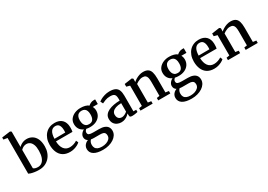

<svg xmlns="http://www.w3.org/2000/svg" viewBox="13 -1944 4651 3334"><g transform="rotate(-30 2339.0 -277.0)"><path d="M-2.5 -755V-797L162.5 -819H167L191 -803V-495Q206 -511 229 -526.5Q252 -542 282.2 -552.5Q312.5 -563 348.5 -563Q407 -563 455.5 -534.8Q504 -506.5 533 -447.5Q562 -388.5 562 -294.5Q562 -229.5 542 -174Q522 -118.5 484.5 -77Q447 -35.5 394.5 -12.2Q342 11 277 11Q221.5 11 178.2 3.8Q135 -3.5 108 -12.8Q81 -22 74 -27V-743ZM302.5 -489Q276.5 -489 254.8 -480.5Q233 -472 216.8 -459.8Q200.5 -447.5 191 -437V-71.5Q197.5 -58 223.5 -49.5Q249.5 -41 280.5 -41Q327.5 -41 361.8 -68Q396 -95 415 -148Q434 -201 435 -279Q436 -354 418 -400.2Q400 -446.5 369.8 -467.8Q339.5 -489 302.5 -489Z M898 11Q813 11 757.2 -25Q701.5 -61 674.2 -125.5Q647 -190 647 -274Q647 -340.5 666.5 -393.8Q686 -447 720.8 -484.8Q755.5 -522.5 803.2 -542.5Q851 -562.5 907.5 -562.5Q1003 -562.5 1055.2 -511.2Q1107.5 -460 1110 -365Q1110 -333.5 1108.5 -311Q1107 -288.5 1103 -271.5H772Q773 -224.5 783.8 -186Q794.5 -147.5 814.5 -119.8Q834.5 -92 864.2 -77Q894 -62 933 -62Q974 -62 1015.5 -76.2Q1057 -90.5 1079.5 -108L1099.5 -63.5Q1082.5 -46 1051 -28.8Q1019.5 -11.5 979.8 -0.2Q940 11 898 11ZM772 -323 988.5 -324.5Q989.5 -334 990 -346.2Q990.5 -358.5 990.5 -368.5Q990.5 -431 968.2 -469.5Q946 -508 892 -508Q867 -508 845.8 -498.2Q824.5 -488.5 808.5 -467Q792.5 -445.5 783 -410Q773.5 -374.5 772 -323Z M1411.5 265Q1352 265 1306.8 255Q1261.5 245 1230.5 225.5Q1199.5 206 1183.8 177.8Q1168 149.5 1168 113Q1168 81.5 1180.8 56.2Q1193.5 31 1215.5 13Q1237.5 -5 1264 -15Q1240 -28 1228 -49.2Q1216 -70.5 1216 -99.5Q1216 -122 1226.8 -143Q1237.5 -164 1255.8 -181.5Q1274 -199 1296.5 -209.5Q1243.5 -232.5 1217.8 -274.8Q1192 -317 1192 -373.5Q1192 -433 1225.2 -475.2Q1258.5 -517.5 1312 -540Q1365.5 -562.5 1426.5 -562.5Q1480.5 -562.5 1521.2 -551.2Q1562 -540 1589 -518Q1600.5 -532 1630 -547.8Q1659.5 -563.5 1696 -563.5H1726V-470H1624Q1630.5 -460 1635.2 -446.8Q1640 -433.5 1642.8 -418.5Q1645.5 -403.5 1645.5 -387Q1645.5 -327 1615.8 -282.5Q1586 -238 1533.8 -213.5Q1481.5 -189 1413 -189Q1392.5 -189 1372.5 -191Q1352.5 -193 1335.5 -197Q1322 -185.5 1313 -171.5Q1304 -157.5 1304 -140Q1304 -106 1328.8 -94.2Q1353.5 -82.5 1412 -82.5H1525.5Q1590 -82.5 1632.2 -66Q1674.5 -49.5 1695.2 -18.2Q1716 13 1716 57.5Q1716 103.5 1691.8 141.5Q1667.5 179.5 1625.2 207.2Q1583 235 1528 250Q1473 265 1411.5 265ZM1423 208Q1468.5 208 1509 194Q1549.5 180 1574.8 153.2Q1600 126.5 1600 88Q1600 61 1591 43Q1582 25 1558.8 16Q1535.5 7 1492 7H1377Q1360 7 1344.5 5.8Q1329 4.5 1316 2Q1299.5 17.5 1289.5 40Q1279.5 62.5 1279.5 94Q1279.5 129.5 1294.5 155.2Q1309.5 181 1341.2 194.5Q1373 208 1423 208ZM1422 -242Q1476.5 -242 1501.2 -277.2Q1526 -312.5 1526 -378Q1526 -423 1514.2 -452.2Q1502.5 -481.5 1479 -496.2Q1455.5 -511 1421 -511Q1388.5 -511 1364.2 -497.5Q1340 -484 1326.5 -455.2Q1313 -426.5 1313 -381Q1313 -340 1324.2 -308.5Q1335.5 -277 1359.5 -259.5Q1383.5 -242 1422 -242Z M1924 10.5Q1880.5 10.5 1843.2 -7.2Q1806 -25 1783.2 -60.2Q1760.5 -95.5 1760.5 -148.5Q1760.5 -197.5 1787.2 -232Q1814 -266.5 1859.8 -288.2Q1905.5 -310 1963.5 -320.5Q2021.5 -331 2084.5 -332V-367Q2084.5 -408 2075.5 -432.8Q2066.5 -457.5 2043.2 -468.8Q2020 -480 1977 -480Q1920.5 -480 1877.5 -463.2Q1834.5 -446.5 1810 -434L1784.5 -485.5Q1796.5 -496 1829.2 -513.8Q1862 -531.5 1909 -545.8Q1956 -560 2009 -560Q2079 -560 2120.5 -539.5Q2162 -519 2180 -475.8Q2198 -432.5 2198 -365V-51.5L2253.5 -50.5V-6.5Q2242.5 -3.5 2223.8 0Q2205 3.5 2183.8 6Q2162.5 8.5 2144 8.5Q2115 8.5 2103 0Q2091 -8.5 2091 -38V-70Q2079 -56 2055.5 -37Q2032 -18 1998.8 -3.8Q1965.5 10.5 1924 10.5ZM1976 -61Q2001 -61 2031.2 -75.2Q2061.5 -89.5 2084.5 -110.5V-280Q2017 -279.5 1973 -264Q1929 -248.5 1907.5 -222Q1886 -195.5 1886 -162Q1886 -127.5 1897.8 -105.2Q1909.5 -83 1929.8 -72Q1950 -61 1976 -61Z M2371.5 -58.5V-466L2304 -484V-538L2453 -559.5H2459L2481 -542V-502L2480 -475.5Q2501 -495.5 2533.2 -515Q2565.5 -534.5 2604 -547.5Q2642.5 -560.5 2682 -560.5Q2743 -560.5 2778.2 -537.2Q2813.5 -514 2828.2 -465Q2843 -416 2843 -339V-57.5L2908 -48.5V0H2666V-48.5L2723.5 -57.5V-337.5Q2723.5 -388.5 2715.5 -421Q2707.5 -453.5 2686.8 -469.2Q2666 -485 2627 -485Q2601 -485 2576.2 -476.8Q2551.5 -468.5 2529.5 -456Q2507.5 -443.5 2491 -430.5V-58.5L2554.5 -48.5V0H2310.5V-48.5Z M3188.5 265Q3129 265 3083.8 255Q3038.5 245 3007.5 225.5Q2976.5 206 2960.8 177.8Q2945 149.5 2945 113Q2945 81.5 2957.8 56.2Q2970.5 31 2992.5 13Q3014.5 -5 3041 -15Q3017 -28 3005 -49.2Q2993 -70.5 2993 -99.5Q2993 -122 3003.8 -143Q3014.5 -164 3032.8 -181.5Q3051 -199 3073.5 -209.5Q3020.5 -232.5 2994.8 -274.8Q2969 -317 2969 -373.5Q2969 -433 3002.2 -475.2Q3035.5 -517.5 3089 -540Q3142.5 -562.5 3203.5 -562.5Q3257.5 -562.5 3298.2 -551.2Q3339 -540 3366 -518Q3377.5 -532 3407 -547.8Q3436.5 -563.5 3473 -563.5H3503V-470H3401Q3407.5 -460 3412.2 -446.8Q3417 -433.5 3419.8 -418.5Q3422.5 -403.5 3422.5 -387Q3422.5 -327 3392.8 -282.5Q3363 -238 3310.8 -213.5Q3258.5 -189 3190 -189Q3169.5 -189 3149.5 -191Q3129.5 -193 3112.5 -197Q3099 -185.5 3090 -171.5Q3081 -157.5 3081 -140Q3081 -106 3105.8 -94.2Q3130.5 -82.5 3189 -82.5H3302.5Q3367 -82.5 3409.2 -66Q3451.5 -49.5 3472.2 -18.2Q3493 13 3493 57.5Q3493 103.5 3468.8 141.5Q3444.5 179.5 3402.2 207.2Q3360 235 3305 250Q3250 265 3188.5 265ZM3200 208Q3245.5 208 3286 194Q3326.5 180 3351.8 153.2Q3377 126.5 3377 88Q3377 61 3368 43Q3359 25 3335.8 16Q3312.5 7 3269 7H3154Q3137 7 3121.5 5.8Q3106 4.5 3093 2Q3076.5 17.5 3066.5 40Q3056.5 62.5 3056.5 94Q3056.5 129.5 3071.5 155.2Q3086.5 181 3118.2 194.5Q3150 208 3200 208ZM3199 -242Q3253.5 -242 3278.2 -277.2Q3303 -312.5 3303 -378Q3303 -423 3291.2 -452.2Q3279.5 -481.5 3256 -496.2Q3232.5 -511 3198 -511Q3165.5 -511 3141.2 -497.5Q3117 -484 3103.5 -455.2Q3090 -426.5 3090 -381Q3090 -340 3101.2 -308.5Q3112.5 -277 3136.5 -259.5Q3160.5 -242 3199 -242Z M3788.5 11Q3703.5 11 3647.8 -25Q3592 -61 3564.8 -125.5Q3537.5 -190 3537.5 -274Q3537.5 -340.5 3557 -393.8Q3576.5 -447 3611.2 -484.8Q3646 -522.5 3693.8 -542.5Q3741.5 -562.5 3798 -562.5Q3893.5 -562.5 3945.8 -511.2Q3998 -460 4000.5 -365Q4000.5 -333.5 3999 -311Q3997.5 -288.5 3993.5 -271.5H3662.5Q3663.5 -224.5 3674.2 -186Q3685 -147.5 3705 -119.8Q3725 -92 3754.8 -77Q3784.5 -62 3823.5 -62Q3864.5 -62 3906 -76.2Q3947.5 -90.5 3970 -108L3990 -63.5Q3973 -46 3941.5 -28.8Q3910 -11.5 3870.2 -0.2Q3830.5 11 3788.5 11ZM3662.5 -323 3879 -324.5Q3880 -334 3880.5 -346.2Q3881 -358.5 3881 -368.5Q3881 -431 3858.8 -469.5Q3836.5 -508 3782.5 -508Q3757.5 -508 3736.2 -498.2Q3715 -488.5 3699 -467Q3683 -445.5 3673.5 -410Q3664 -374.5 3662.5 -323Z M4125 -58.5V-466L4057.5 -484V-538L4206.5 -559.5H4212.5L4234.5 -542V-502L4233.5 -475.5Q4254.5 -495.5 4286.8 -515Q4319 -534.5 4357.5 -547.5Q4396 -560.5 4435.5 -560.5Q4496.5 -560.5 4531.8 -537.2Q4567 -514 4581.8 -465Q4596.5 -416 4596.5 -339V-57.5L4661.5 -48.5V0H4419.5V-48.5L4477 -57.5V-337.5Q4477 -388.5 4469 -421Q4461 -453.5 4440.2 -469.2Q4419.5 -485 4380.5 -485Q4354.5 -485 4329.8 -476.8Q4305 -468.5 4283 -456Q4261 -443.5 4244.5 -430.5V-58.5L4308 -48.5V0H4064V-48.5Z"/></g></svg>

Font: Merriweather 36pt SemiBold
Style: Regular
Weight: 600
Version: Version 2.100